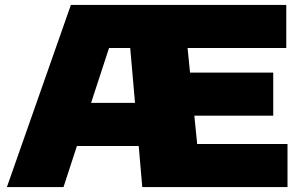

<svg xmlns="http://www.w3.org/2000/svg" viewBox="-20 -760 1231 780"><path d="M8 0 268 -740H1143V-565H742L752 -465H1090V-290H769.5L781 -175H1148V0H558L543.5 -167H292.5L238 0ZM423 -565 350 -342H528.5L509 -565Z"/></svg>

Font: Encode Sans Expanded Black
Style: Regular
Weight: 900
Width: 7
Designer: Multiple Designers
Foundry: Impallari Type
Version: Version 3.000; ttfautohint (v1.8.3) -l 8 -r 50 -G 200 -x 14 